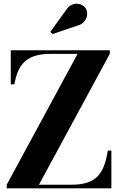

<svg xmlns="http://www.w3.org/2000/svg" viewBox="-20 -1023 666 1043"><path d="M400.5 -884C448 -895 466 -947 444.5 -979C426.5 -1007 370.5 -1017.5 340.5 -970.5L254 -851L264 -837.5ZM38.5 -750V-565H58C78 -672 120.5 -730.5 257 -730.5H401.5L16.5 -19.5V0H585V-205H565.5C545.5 -78 503 -19.5 366.5 -19.5H191.5L576.5 -730.5V-750Z"/></svg>

Font: Bodoni* 11pt
Style: Bold
Weight: 700
Version: Version 2.3